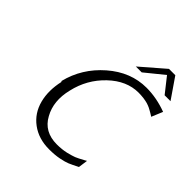

<svg xmlns="http://www.w3.org/2000/svg" viewBox="-241 -1063 1244 1244"><g transform="rotate(45 380.5 -441.0)"><path d="M428 -759 591 -900H649L746 -759H692L610 -863L482 -759ZM158 -347Q157 -349 154 -352Q191 -502 311 -606.5Q431 -711 575 -711Q667 -711 761 -676L729 -599Q726 -601 715.5 -607.5Q705 -614 702 -615.5Q699 -617 689.5 -622.5Q680 -628 675.5 -630Q671 -632 661.5 -636Q652 -640 645.5 -641.5Q639 -643 628.5 -645.5Q618 -648 608 -649Q598 -650 586 -651Q574 -652 561 -652Q452 -652 358.5 -563Q265 -474 236 -346Q206 -224 257 -133Q307 -40 423 -40Q469 -40 508 -49Q548 -59 565.5 -66Q583 -73 623 -95L637 -103L628 -38Q585 -16 563.5 -7Q542 2 502 10Q462 18 410 18Q314 18 246.5 -32Q179 -82 157 -167Q136 -249 158 -347Z"/></g></svg>

Font: Coval
Style: ExtraLight Italic
Weight: 200
Foundry: Context Ltd
Version: Version 001.000